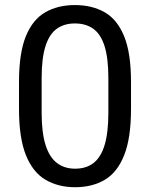

<svg xmlns="http://www.w3.org/2000/svg" viewBox="-20 -741 602 770"><path d="M505.4 -412.1V-303.7Q505.4 -187.5 478 -118.7Q450.7 -49.8 400.4 -20Q350.1 9.8 281.2 9.8Q213.4 9.8 162.6 -20Q111.8 -49.8 84 -118.7Q56.2 -187.5 56.2 -303.7V-412.1Q56.2 -528.3 83.7 -595.7Q111.3 -663.1 161.9 -691.9Q212.4 -720.7 280.3 -720.7Q349.1 -720.7 399.7 -691.9Q450.2 -663.1 477.8 -595.7Q505.4 -528.3 505.4 -412.1ZM414.6 -289.1V-427.2Q414.6 -507.3 399.4 -555.7Q384.3 -604 354.2 -625.5Q324.2 -647 280.3 -647Q237.3 -647 207.5 -625.5Q177.7 -604 162.4 -555.7Q147 -507.3 147 -427.2V-289.1Q147 -209.5 162.6 -159.9Q178.2 -110.4 208.3 -87.4Q238.3 -64.5 281.2 -64.5Q325.7 -64.5 355.2 -87.4Q384.8 -110.4 399.7 -159.9Q414.6 -209.5 414.6 -289.1Z"/></svg>

Font: Vazirmatn
Style: Regular
Weight: 400
Designer: Saber Rastikerdar
Foundry: Saber Rastikerdar
Version: Version 33.003;September 2, 2022;FontCreator 14.0.0.2862 64-